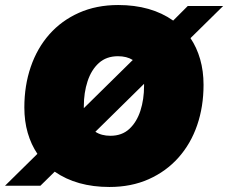

<svg xmlns="http://www.w3.org/2000/svg" viewBox="-43 -734 909 765"><path d="M-23 6 106 -121Q81 -158 67.5 -204.5Q54 -251 54 -306Q54 -393 79.5 -467.5Q105 -542 153.5 -597Q202 -652 271.5 -683Q341 -714 428 -714Q559 -714 647 -652L705 -710H846L716 -582Q741 -545 754.5 -498Q768 -451 768 -396Q768 -309 742.5 -235Q717 -161 668 -106Q619 -51 549.5 -20Q480 11 393 11Q263 11 175 -50L118 6ZM291 -311Q291 -311 291 -310Q291 -309 291 -303L486 -495Q462 -510 427 -510Q381 -510 351 -483Q321 -456 306 -410.5Q291 -365 291 -311ZM397 -193Q443 -193 472.5 -220.5Q502 -248 516.5 -293Q531 -338 531 -392Q531 -392 531 -393Q531 -394 531 -400L337 -209Q361 -193 397 -193Z"/></svg>

Font: Prodigy Sans Black
Style: Italic
Weight: 900
Italic angle: -13°
Designer: Wei Huang
Foundry: Wei Huang
Version: Version 1.003; ttfautohint (v1.8.3)